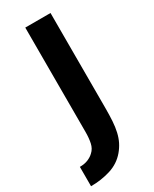

<svg xmlns="http://www.w3.org/2000/svg" viewBox="-226 -681 723 902"><g transform="rotate(-30 136.0 -230.0)"><path d="M223 -630V-115Q223 -76 221 -44.5Q219 -13 213 13Q207 39 196.5 60Q186 81 170 100Q137 139 87 154.5Q37 170 -19 170V65Q7 65 26 57Q45 49 57 37Q75 21 80.5 -5Q86 -31 86 -63V-630Z"/></g></svg>

Font: Mukta Malar
Style: Bold
Weight: 700
Designer: Aadarsh Rajan, Girish Dalvi, Yashodeep Gholap
Foundry: Ek Type
Version: Version 2.538;PS 1.000;hotconv 16.6.51;makeotf.lib2.5.65220;